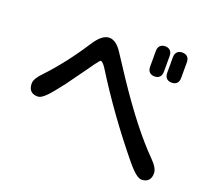

<svg xmlns="http://www.w3.org/2000/svg" viewBox="-130 -946 1261 1135"><g transform="rotate(20 500.0 -378.5)"><path d="M769.5 -727.5V-629.9Q769.5 -607.4 757.8 -595.7Q746.1 -584 726.6 -584Q706.1 -584 694.3 -595.7Q682.6 -607.4 682.6 -629.9V-727.5Q682.6 -750 694.3 -761.7Q706.1 -773.4 726.1 -773.4Q746.1 -773.4 757.8 -761.7Q769.5 -750 769.5 -727.5ZM866.2 -761.7Q877.9 -750 877.9 -727.5V-629.9Q877.9 -607.4 866.2 -595.7Q854.5 -584 834 -584Q813.5 -584 801.8 -595.7Q790 -607.4 790 -629.9V-727.5Q790 -750 801.8 -761.7Q813.5 -773.4 834 -773.4Q854.5 -773.4 866.2 -761.7ZM116.2 -236.3Q88.9 -236.3 73.7 -251.5Q58.6 -266.6 58.6 -297.4Q58.6 -328.1 103.5 -373Q210.9 -487.3 306.6 -635.7Q353.5 -708 398.4 -708Q442.4 -708 481.4 -646.5L569.3 -512.7Q739.3 -257.8 876 -121.1Q919.9 -77.1 919.9 -44.9Q919.9 -14.6 904.8 0.5Q889.6 15.6 862.3 15.6Q839.8 15.6 804.7 -19.5Q789.1 -35.2 769.5 -58.6Q580.1 -289.1 430.7 -529.3Q419.9 -545.9 411.6 -553.7Q403.3 -561.5 398.4 -562.5Q392.6 -561.5 384.8 -550.8Q369.1 -532.2 344.7 -496.1Q282.2 -408.2 251 -366.2Q193.4 -291 169.9 -267.6Q154.3 -252 141.6 -244.1Q128.9 -236.3 116.2 -236.3Z"/></g></svg>

Font: FakePearl
Style: SemiBold
Weight: 400
Version: Version 1.2